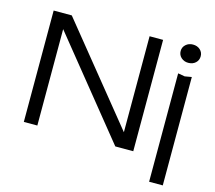

<svg xmlns="http://www.w3.org/2000/svg" viewBox="-126 -928 1397 1249"><g transform="rotate(15 572.5 -303.0)"><path d="M783 -47 737 -44V-750H828V0H707L136 -706L182 -709V0H91V-750H213ZM979 -565 1025 -557 1071 -565V165H979ZM1024 -648Q996 -648 976.5 -665.5Q957 -683 957 -710Q957 -736 976.5 -753.5Q996 -771 1024 -771Q1054 -771 1073 -753.5Q1092 -736 1092 -710Q1092 -683 1073 -665.5Q1054 -648 1024 -648Z"/></g></svg>

Font: Unbounded Light
Style: Regular
Weight: 300
Designer: Luke Prowse, Jean-Baptiste Morizot, Fátima Lázaro, Florian Runge
Foundry: NaN
Version: Version 1.700